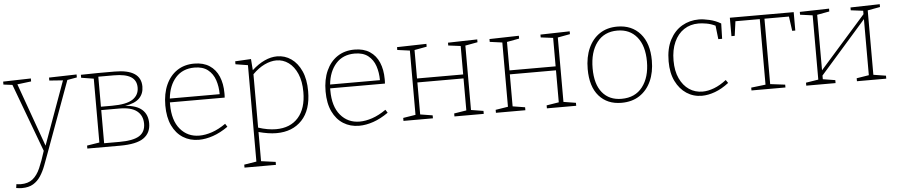

<svg xmlns="http://www.w3.org/2000/svg" viewBox="-49 -822 6321 1351"><g transform="rotate(-5 3111.5 -146.5)"><path d="M20 233 24 206Q32 207 39.5 208Q47 209 55 209Q107 209 139 183.5Q171 158 192.5 109Q214 60 236 -11L57 -492L-6 -500V-521L190 -526V-505L92 -493L252 -46L414 -493L318 -500V-521L513 -526V-505L445 -493L263 4Q246 50 230.5 91.5Q215 133 193.5 166Q172 199 140.5 218Q109 237 60 237Q44 237 20 233Z M664 -523H782Q967 -523 967 -401Q967 -351 935.5 -319Q904 -287 834 -276Q914 -271 953 -236Q992 -201 992 -139Q992 -71 941 -35.5Q890 0 774 0H543V-21L631 -35V-486L543 -500V-521ZM774 -497H664V-285H742Q845 -285 889 -314.5Q933 -344 933 -397Q933 -448 894 -472.5Q855 -497 774 -497ZM772 -27Q869 -27 912.5 -54Q956 -81 956 -140Q956 -197 916 -229Q876 -261 791 -261H664V-27Z M1331 7Q1268 7 1219.5 -23.5Q1171 -54 1143.5 -112Q1116 -170 1116 -254Q1116 -338 1144 -400Q1172 -462 1223 -496Q1274 -530 1344 -530Q1408 -530 1451.5 -501.5Q1495 -473 1516.5 -422Q1538 -371 1538 -305Q1538 -299 1538 -291.5Q1538 -284 1537 -273H1150Q1150 -266 1150 -258Q1150 -145 1202 -83.5Q1254 -22 1337 -22Q1379 -22 1426.5 -38Q1474 -54 1524 -89L1538 -67Q1484 -29 1431.5 -11Q1379 7 1331 7ZM1343 -502Q1260 -502 1210.5 -447Q1161 -392 1152 -300H1504Q1504 -354 1488.5 -400Q1473 -446 1437.5 -474Q1402 -502 1343 -502Z M1633 230V209L1720 195V-486L1633 -500V-521L1745 -527L1751 -448Q1796 -489 1841 -509.5Q1886 -530 1929 -530Q1984 -530 2028.5 -499Q2073 -468 2099.5 -409.5Q2126 -351 2126 -267Q2126 -134 2059 -63Q1992 8 1879 8Q1850 8 1818.5 3Q1787 -2 1753 -11V195L1855 209V230ZM1878 -20Q1979 -20 2035.5 -84Q2092 -148 2092 -264Q2092 -340 2069 -393Q2046 -446 2007.5 -474Q1969 -502 1922 -502Q1882 -502 1838.5 -481.5Q1795 -461 1753 -419V-42Q1820 -20 1878 -20Z M2463 7Q2400 7 2351.5 -23.5Q2303 -54 2275.5 -112Q2248 -170 2248 -254Q2248 -338 2276 -400Q2304 -462 2355 -496Q2406 -530 2476 -530Q2540 -530 2583.5 -501.5Q2627 -473 2648.5 -422Q2670 -371 2670 -305Q2670 -299 2670 -291.5Q2670 -284 2669 -273H2282Q2282 -266 2282 -258Q2282 -145 2334 -83.5Q2386 -22 2469 -22Q2511 -22 2558.5 -38Q2606 -54 2656 -89L2670 -67Q2616 -29 2563.5 -11Q2511 7 2463 7ZM2475 -502Q2392 -502 2342.5 -447Q2293 -392 2284 -300H2636Q2636 -354 2620.5 -400Q2605 -446 2569.5 -474Q2534 -502 2475 -502Z M2776 0V-21L2864 -35V-489L2776 -501V-521L2984 -526V-506L2897 -490V-289H3223V-490L3136 -501V-521L3343 -526V-506L3256 -490V-35L3343 -21V0H3136V-21L3223 -35V-261H2897V-35L2984 -21V0Z M3429 0V-21L3517 -35V-489L3429 -501V-521L3637 -526V-506L3550 -490V-289H3876V-490L3789 -501V-521L3996 -526V-506L3909 -490V-35L3996 -21V0H3789V-21L3876 -35V-261H3550V-35L3637 -21V0Z M4332 -530Q4434 -530 4494 -461.5Q4554 -393 4554 -271Q4554 -188 4525.5 -125.5Q4497 -63 4444 -28Q4391 7 4316 7Q4216 7 4157.5 -59.5Q4099 -126 4099 -250Q4099 -335 4127.5 -398Q4156 -461 4208 -495.5Q4260 -530 4332 -530ZM4330 -502Q4237 -502 4185.5 -434.5Q4134 -367 4134 -252Q4134 -140 4183 -80.5Q4232 -21 4319 -21Q4415 -21 4467 -88.5Q4519 -156 4519 -267Q4519 -378 4468.5 -440Q4418 -502 4330 -502Z M4884 7Q4824 7 4776 -24.5Q4728 -56 4699.5 -114Q4671 -172 4671 -254Q4671 -345 4703.5 -406.5Q4736 -468 4789.5 -499Q4843 -530 4908 -530Q4940 -530 4983 -520Q5026 -510 5063 -488L5060 -380H5033L5022 -476Q4991 -491 4959 -496.5Q4927 -502 4904 -502Q4845 -502 4800.5 -472.5Q4756 -443 4731 -387.5Q4706 -332 4706 -257Q4706 -183 4730.5 -130.5Q4755 -78 4796.5 -50Q4838 -22 4891 -22Q4930 -22 4973 -38.5Q5016 -55 5060 -89L5075 -67Q5026 -29 4977 -11Q4928 7 4884 7Z M5234 0V-20L5336 -32V-495H5164L5150 -393H5127V-523H5578V-393H5556L5542 -495H5369V-33L5474 -20V0Z M5621 0V-21L5709 -35V-489L5621 -501V-521L5828 -526V-506L5741 -490V-98L6066 -466V-490L5979 -501V-521L6186 -526V-506L6098 -490V-35L6186 -21V0H5979V-21L6066 -35V-431L5741 -61V-35L5828 -21V0Z"/></g></svg>

Font: Bitter ExtraLight
Style: Regular
Weight: 200
Designer: Sol Matas, and Bitter project Authors
Foundry: Sol Matas
Version: Version 2.001